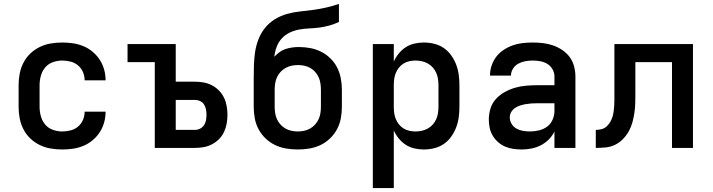

<svg xmlns="http://www.w3.org/2000/svg" viewBox="-20 -755 3640 980"><path d="M298 8Q268 8 238.5 3Q209 -2 182.5 -15Q156 -28 134.5 -48.5Q113 -69 99.5 -95.5Q86 -122 80.5 -151Q75 -180 75 -210V-320Q75 -350 80.5 -379Q86 -408 99.5 -434.5Q113 -461 134.5 -481.5Q156 -502 182.5 -515Q209 -528 238.5 -533Q268 -538 298 -538Q325 -538 352.5 -534Q380 -530 405.5 -519.5Q431 -509 452.5 -491Q474 -473 489 -450Q504 -427 511.5 -400Q519 -373 519 -345Q519 -345 519 -345Q519 -345 519 -345H412Q412 -345 412 -345Q412 -345 412 -345Q412 -367 403.5 -387Q395 -407 378.5 -421Q362 -435 340.5 -440.5Q319 -446 298 -446Q273 -446 249.5 -437.5Q226 -429 210.5 -410.5Q195 -392 188.5 -368Q182 -344 182 -320V-210Q182 -186 188.5 -162Q195 -138 210.5 -119.5Q226 -101 249.5 -92.5Q273 -84 298 -84Q319 -84 340.5 -89.5Q362 -95 378.5 -109Q395 -123 403.5 -143Q412 -163 412 -185Q412 -185 412 -185Q412 -185 412 -185H519Q519 -185 519 -185Q519 -185 519 -185Q519 -157 511.5 -130Q504 -103 489 -80Q474 -57 452.5 -39Q431 -21 405.5 -10.5Q380 0 352.5 4Q325 8 298 8Z M770 0V-438H631V-530H877V-338H975Q998 -338 1020 -334Q1042 -330 1062 -319.5Q1082 -309 1098 -292.5Q1114 -276 1123.5 -256Q1133 -236 1137 -213.5Q1141 -191 1141 -169Q1141 -146 1137 -124Q1133 -102 1123.5 -81.5Q1114 -61 1098 -45Q1082 -29 1062 -18.5Q1042 -8 1020 -4Q998 0 975 0ZM975 -92Q989 -92 1001.5 -98.5Q1014 -105 1021.5 -116.5Q1029 -128 1031.5 -141.5Q1034 -155 1034 -169Q1034 -182 1031.5 -196Q1029 -210 1021.5 -221.5Q1014 -233 1001.5 -239Q989 -245 975 -245H877V-92Z M1500 8Q1470 8 1440.5 3Q1411 -2 1384.5 -14.5Q1358 -27 1336 -48Q1314 -69 1300 -95Q1286 -121 1280.5 -150.5Q1275 -180 1275 -210V-297Q1275 -302 1275 -307.5Q1275 -313 1275 -319V-333Q1275 -338 1275 -343.5Q1275 -349 1275 -354Q1275 -388 1276 -422Q1277 -456 1282 -489.5Q1287 -523 1299.5 -555Q1312 -587 1333 -613Q1354 -639 1383.5 -657Q1413 -675 1445.5 -684Q1478 -693 1511.5 -696.5Q1545 -700 1578.5 -704.5Q1612 -709 1645 -716.5Q1678 -724 1710 -735V-643Q1687 -632 1662 -625Q1637 -618 1611.5 -614.5Q1586 -611 1560 -610Q1534 -609 1508.5 -604.5Q1483 -600 1459.5 -589Q1436 -578 1418.5 -559Q1401 -540 1392 -515.5Q1383 -491 1380 -465Q1392 -478 1406 -488.5Q1420 -499 1436.5 -504.5Q1453 -510 1470.5 -512.5Q1488 -515 1505 -515Q1535 -515 1564 -509.5Q1593 -504 1619 -491Q1645 -478 1666.5 -457Q1688 -436 1701 -410Q1714 -384 1719.5 -355Q1725 -326 1725 -297V-210Q1725 -180 1719.5 -150.5Q1714 -121 1700 -95Q1686 -69 1664 -48Q1642 -27 1615.5 -14.5Q1589 -2 1559.5 3Q1530 8 1500 8ZM1500 -84Q1516 -84 1532.5 -87.5Q1549 -91 1563 -99Q1577 -107 1588 -119Q1599 -131 1606 -146Q1613 -161 1615.5 -177.5Q1618 -194 1618 -210V-297Q1618 -313 1615.5 -329.5Q1613 -346 1606.5 -360.5Q1600 -375 1589 -387.5Q1578 -400 1564 -408Q1550 -416 1533.5 -419.5Q1517 -423 1501 -423Q1484 -423 1468 -419.5Q1452 -416 1437.5 -408Q1423 -400 1412 -388Q1401 -376 1394 -361Q1387 -346 1384.5 -329.5Q1382 -313 1382 -297V-210Q1382 -194 1384.5 -177.5Q1387 -161 1394 -146Q1401 -131 1412 -119Q1423 -107 1437 -99Q1451 -91 1467.5 -87.5Q1484 -84 1500 -84Z M1883 205V-530H1990V-441Q2000 -463 2015.5 -482Q2031 -501 2051 -514Q2071 -527 2095 -532.5Q2119 -538 2143 -538Q2170 -538 2196.5 -531.5Q2223 -525 2245 -510Q2267 -495 2283 -472.5Q2299 -450 2308.5 -425Q2318 -400 2321.5 -373.5Q2325 -347 2325 -320V-210Q2325 -183 2321.5 -156.5Q2318 -130 2308.5 -105Q2299 -80 2283 -57.5Q2267 -35 2245 -20Q2223 -5 2196.5 1.5Q2170 8 2143 8Q2119 8 2095 2.5Q2071 -3 2051 -16Q2031 -29 2015.5 -48Q2000 -67 1990 -89V205ZM2101 -84Q2117 -84 2133 -87.5Q2149 -91 2163.5 -99Q2178 -107 2189 -119.5Q2200 -132 2206.5 -146.5Q2213 -161 2215.5 -177.5Q2218 -194 2218 -210V-320Q2218 -336 2215.5 -352.5Q2213 -369 2206.5 -383.5Q2200 -398 2189 -410.5Q2178 -423 2163.5 -431Q2149 -439 2133 -442.5Q2117 -446 2101 -446Q2085 -446 2069 -442.5Q2053 -439 2039.5 -430.5Q2026 -422 2016 -409.5Q2006 -397 2000 -382Q1994 -367 1992 -351.5Q1990 -336 1990 -320V-210Q1990 -194 1992 -178.5Q1994 -163 2000 -148Q2006 -133 2016 -120.5Q2026 -108 2039.5 -99.5Q2053 -91 2069 -87.5Q2085 -84 2101 -84Z M2643 8Q2622 8 2600.5 5Q2579 2 2559 -6.5Q2539 -15 2522.5 -29.5Q2506 -44 2495 -62.5Q2484 -81 2479.5 -102Q2475 -123 2475 -145Q2475 -173 2483.5 -201Q2492 -229 2511.5 -250Q2531 -271 2556 -285Q2581 -299 2608.5 -307Q2636 -315 2664.5 -317.5Q2693 -320 2722 -320H2810V-365Q2810 -384 2800 -401.5Q2790 -419 2773.5 -429Q2757 -439 2737.5 -442.5Q2718 -446 2699 -446Q2680 -446 2661 -442.5Q2642 -439 2625.5 -430Q2609 -421 2598.5 -404.5Q2588 -388 2588 -369Q2588 -369 2588 -369Q2588 -369 2588 -369Q2588 -369 2588 -369Q2588 -369 2588 -369H2481Q2481 -369 2481 -369.5Q2481 -370 2481 -370Q2481 -396 2489.5 -421Q2498 -446 2513.5 -466Q2529 -486 2551 -500.5Q2573 -515 2597 -523.5Q2621 -532 2647 -535Q2673 -538 2699 -538Q2725 -538 2751 -535Q2777 -532 2802 -523.5Q2827 -515 2849.5 -500Q2872 -485 2887.5 -464Q2903 -443 2910 -417Q2917 -391 2917 -365V0H2810V-84Q2799 -61 2781 -43Q2763 -25 2740.5 -13.5Q2718 -2 2693 3Q2668 8 2643 8ZM2685 -84Q2708 -84 2731 -89.5Q2754 -95 2772.5 -108.5Q2791 -122 2800.5 -144Q2810 -166 2810 -189V-228H2722Q2707 -228 2692.5 -227Q2678 -226 2663.5 -223.5Q2649 -221 2635 -216.5Q2621 -212 2609 -204Q2597 -196 2589.5 -183.5Q2582 -171 2582 -156Q2582 -138 2591.5 -122.5Q2601 -107 2616.5 -98.5Q2632 -90 2649.5 -87Q2667 -84 2685 -84Z M3021 0V-92Q3035 -92 3049.5 -95.5Q3064 -99 3075 -108.5Q3086 -118 3093.5 -130.5Q3101 -143 3105.5 -156.5Q3110 -170 3112 -184.5Q3114 -199 3115 -213.5Q3116 -228 3116 -242Q3116 -256 3116 -271Q3116 -274 3116 -277Q3116 -280 3116 -283V-530H3517V0H3410V-438H3223V-283Q3223 -258 3222.5 -232.5Q3222 -207 3218.5 -182Q3215 -157 3208.5 -132.5Q3202 -108 3190 -86Q3178 -64 3160 -45.5Q3142 -27 3119.5 -16Q3097 -5 3071.5 -2.5Q3046 0 3021 0Z"/></svg>

Font: Iosevka Curly SmBdEx
Style: Regular
Weight: 600
Width: 7
Monospace: yes
Designer: Belleve Invis
Foundry: Belleve Invis
Version: Version 11.1.0; ttfautohint (v1.8.3)